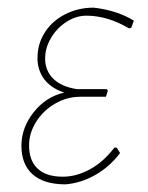

<svg xmlns="http://www.w3.org/2000/svg" viewBox="-20 -478 387 502"><path d="M330 -424 323 -405 317 -404Q261 -437 206 -437Q179 -437 154 -421Q129 -405 113.5 -379Q98 -353 98 -325Q98 -293 119.5 -272Q141 -251 181 -245H259L262 -241L257 -225H190Q155 -225 124 -207Q93 -189 74.5 -159.5Q56 -130 56 -98Q56 -58 78.5 -37Q101 -16 144 -16Q180 -16 215.5 -35.5Q251 -55 279 -92H285L294 -78Q267 -42 229 -20.5Q191 1 151 4Q95 4 65.5 -22Q36 -48 36 -97Q36 -144 68 -184.5Q100 -225 148 -236Q114 -247 96 -270.5Q78 -294 78 -326Q78 -363 97 -393Q116 -423 150 -440.5Q184 -458 225 -458Q286 -451 330 -424Z"/></svg>

Font: Luna Sans Thin
Style: Italic
Weight: 250
Italic angle: -7°
Designer: Juan Pablo del Peral
Foundry: Huerta Tipografica
Version: Version 2.001; ttfautohint (v1.5)